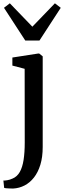

<svg xmlns="http://www.w3.org/2000/svg" viewBox="-37 -870 378 1133"><path d="M41.5 242.5Q33.5 242.5 22 242.2Q10.5 242 0.5 241Q-9.5 240 -12.5 238.5L-17 195.5Q-10 196 5.8 193.5Q21.5 191 37.5 183.5Q64 172.5 79.8 144.8Q95.5 117 102.2 73.5Q109 30 109 -29L108.5 -464L36 -483V-530.5L187.5 -554H194.5L215 -537.5V-3Q215 57 201.2 102Q187.5 147 163.2 177.8Q139 208.5 107.8 224.5Q76.5 240.5 41.5 242.5ZM112 -631 -13.5 -824 21 -850.5 154 -712.5 287 -850.5 321.5 -824 196 -631Z"/></svg>

Font: Merriweather 48pt Medium
Style: Regular
Weight: 500
Version: Version 2.100